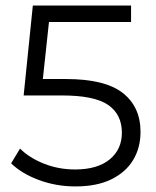

<svg xmlns="http://www.w3.org/2000/svg" viewBox="-20 -664 560 690"><path d="M485 -190Q485 -133 458.5 -89Q432 -45 380 -19.5Q328 6 251 6Q182 6 120 -17Q58 -40 20 -77L52 -130Q85 -97 137.5 -76Q190 -55 250 -55Q330 -55 374 -91Q418 -127 418 -187Q418 -253 368.5 -287Q319 -321 202 -321H65L98 -644H451V-585H156L134 -380H217Q357 -380 421 -330Q485 -280 485 -190Z"/></svg>

Font: Montserrat Ace
Style: Regular
Weight: 400
Designer: Julieta Ulanovsky
Foundry: Julieta Ulanovsky
Version: Version 1